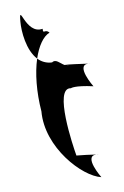

<svg xmlns="http://www.w3.org/2000/svg" viewBox="-41 -632 339 526"><g transform="rotate(-5 128.0 -369.0)"><path d="M33 -582C33 -554 42 -502 70 -477C78 -511 92 -536 110 -545C98 -557 92 -540 92 -557C44 -544 33 -638 33 -582ZM69 -332C69 -232 165 -145 217 -138C217 -138 172 -199 208 -201C195 -202 169 -203 154 -203C147 -229 107 -394 155 -388C155 -388 165 -395 217 -388C217 -388 172 -449 208 -451C190 -452 152 -454 143 -453C131 -459 120 -472 110 -463C94 -462 80 -468 70 -477C61 -438 60 -386 69 -332ZM149 -451C151 -451 153 -450 155 -450C153 -450 151 -450 149 -451ZM217 -200C217 -200 213 -201 208 -201C211 -201 214 -201 217 -200ZM217 -450C217 -450 213 -451 208 -451C211 -451 214 -451 217 -450Z"/></g></svg>

Font: bitstorm
Style: cn
Weight: 400
Version: Version 0.2